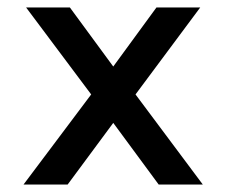

<svg xmlns="http://www.w3.org/2000/svg" viewBox="-20 -494 607 514"><path d="M43 0 224.1 -241.2 49.8 -474.1H167L283.2 -315.9L398.9 -474.1H516.1L342.8 -241.2L522.9 0H404.8L283.2 -165L161.1 0Z"/></svg>

Font: Kanit
Style: Regular
Weight: 400
Designer: Katatrad Team
Foundry: CadsonDemak
Version: Version 1.000;PS 001.000;hotconv 1.0.88;makeotf.lib2.5.64775